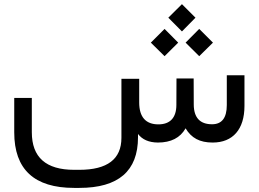

<svg xmlns="http://www.w3.org/2000/svg" viewBox="-20 -689 1250 928"><path d="M859.4 -537.1 924.8 -603.5 859.4 -668.9 793.5 -603.5ZM942.9 -417.5 1009.3 -482.9 942.9 -549.3 877 -482.9ZM775.4 -417.5 841.3 -482.9 775.4 -549.3 709 -482.9ZM652.8 -308.1H566.9V-22.9C566.9 80.1 499 131.8 363.3 131.8H338.4C202.1 131.8 133.8 71.3 133.8 -49.8V-215.8H48.8V-49.3C48.8 129.9 145.5 219.2 338.4 219.2H363.3C552.2 219.2 647 137.7 647 -25.4V-41.5C667.5 -14.6 699.2 -0.5 742.7 0C806.6 0 851.1 -22.9 877 -68.8C904.8 -22 945.3 0 1007.8 0C1105.5 0 1161.6 -64 1161.6 -177.2V-325.2H1076.2V-181.2C1076.2 -119.1 1052.2 -88.4 1004.9 -88.4C946.8 -88.4 917 -120.1 916.5 -183.1L916 -309.6H833L832.5 -182.1C832.5 -120.1 802.2 -87.9 745.6 -87.9C685.1 -87.9 652.8 -122.6 652.8 -193.8Z"/></svg>

Font: Shabnam
Style: Regular
Weight: 400
Foundry: DejaVu fonts team - Redesigned by Saber Rastikerdar - Based on Vazir font
Version: Version 5.0.1